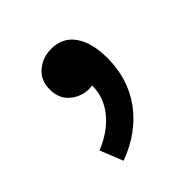

<svg xmlns="http://www.w3.org/2000/svg" viewBox="-108 -232 514 514"><g transform="rotate(-45 149.0 25.5)"><path d="M79 200 53 135Q104 114 133 78.5Q162 43 162 -2L151 -1Q120 -1 97 -20.5Q74 -40 74 -75Q74 -109 97.5 -129Q121 -149 154 -149Q197 -149 220 -116Q243 -83 243 -25Q243 54 200 112.5Q157 171 79 200Z"/></g></svg>

Font: Source Han Sans TC Medium
Style: Regular
Weight: 500
Designer: Ryoko NISHIZUKA Ë•øÂ°öÊ∂ºÂ≠ê (kana, bopomofo & ideographs); Paul D. Hunt (Latin, Greek & Cyrillic); Sandoll Communicatio
Foundry: Adobe
Version: Version 2.004;hotconv 1.0.118;makeotfexe 2.5.65603